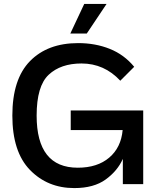

<svg xmlns="http://www.w3.org/2000/svg" viewBox="-20 -940 816 980"><path d="M607 -129Q580 -68 519.5 -24Q459 20 359 20Q223 20 133 -72.5Q43 -165 43 -350Q43 -536 133 -628Q223 -720 379 -720Q467 -720 540.5 -690.5Q614 -661 665 -599L594 -528Q512 -616 396 -616Q290 -616 228.5 -558.5Q167 -501 167 -350Q167 -84 377 -84Q477 -84 537.5 -135.5Q598 -187 606 -276H341V-376H711V0H607ZM410 -920H524L423 -769H339Z"/></svg>

Font: Moderustic Med
Style: Regular
Weight: 500
Designer: Tural Alisoy
Foundry: TAFT Foundry
Version: Version 2.110